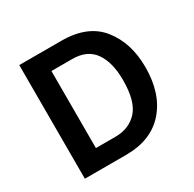

<svg xmlns="http://www.w3.org/2000/svg" viewBox="-150 -838 1003 995"><g transform="rotate(-30 351.5 -340.0)"><path d="M332 0H84V-680H336Q493 -680 569 -585Q645 -490 645 -344Q645 -186 563 -93Q481 0 332 0ZM337 -570H213V-109H330Q412 -109 461.5 -163Q511 -217 511 -344Q511 -450 469 -510Q427 -570 337 -570Z"/></g></svg>

Font: Palanquin Dark
Style: Regular
Weight: 400
Designer: Pria Ravichandran
Version: Version 1.000